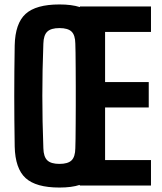

<svg xmlns="http://www.w3.org/2000/svg" viewBox="-20 -829 722 858"><path d="M245.6 9.1Q140.7 9.1 94.3 -33.3Q47.9 -75.8 45.7 -174.1Q44.7 -235.9 44.2 -291.5Q43.7 -347 43.7 -401Q43.7 -454.9 44.2 -510.3Q44.7 -565.7 45.7 -626.5Q47.9 -724.5 94.3 -766.8Q140.7 -809.1 245.6 -809.1Q300.1 -809.1 336.7 -797.4L337.6 -800H654.7V-686.3H449.6V-462.4H644.7V-348.9H449.6V-113.7H654.7V0H336.7L336 -2.7Q300.6 9.1 245.6 9.1ZM245.6 -96.6Q283.6 -96.6 299.9 -112.5Q316.1 -128.4 316.6 -166.4Q317.1 -179.8 317.6 -208.4Q318 -237 318.2 -275.4Q318.4 -313.8 318.6 -357Q318.8 -400.2 318.6 -443.5Q318.4 -486.8 318.2 -525.5Q318 -564.1 317.6 -592.5Q317.1 -620.9 316.6 -634.2Q316.1 -671.9 299.9 -687.7Q283.6 -703.5 245.6 -703.5Q208 -703.5 191.4 -687.7Q174.8 -671.9 173.8 -634.2Q171.4 -573.4 170.3 -515.6Q169.2 -457.7 169.2 -401Q169.2 -344.3 170.3 -286.5Q171.4 -228.6 173.8 -166.4Q174.8 -128.4 191.4 -112.5Q208 -96.6 245.6 -96.6Z"/></svg>

Font: Big Shoulders Thin
Style: Regular
Weight: 100
Version: Version 2.002